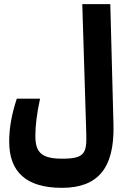

<svg xmlns="http://www.w3.org/2000/svg" viewBox="-20 -713 626 917"><path d="M275.9 184.1C443.4 184.1 527.3 94.7 522 -116.2L506.8 -693.4H373L392.1 -73.7C395 19 383.8 44.9 276.9 44.9C178.2 44.9 148.9 15.1 148.9 -64.5C148.9 -114.3 156.7 -175.3 171.4 -241.7H60.1C34.7 -163.1 23.9 -100.1 23.9 -36.6C23.9 108.4 105.5 184.1 275.9 184.1Z"/></svg>

Font: Cascadia Code
Style: Bold
Weight: 700
Monospace: yes
Designer: Aaron Bell
Foundry: Saja Typeworks
Version: Version 2404.023